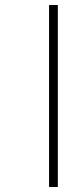

<svg xmlns="http://www.w3.org/2000/svg" viewBox="-20 -682 331 767"><path d="M176 -662V65H211V-662Z"/></svg>

Font: Noto Serif Sinhala SemiCondensed ExtraLight
Style: Regular
Weight: 200
Width: 4
Designer: Jelle Bosma - Monotype Design Team
Foundry: Monotype Imaging Inc.
Version: Version 2.007